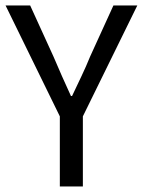

<svg xmlns="http://www.w3.org/2000/svg" viewBox="-21 -676 518 696"><path d="M195.9 0V-254.2L-0.9 -656.3H88.3L172.8 -471.1Q188.4 -434.5 203.7 -399.8Q219.1 -365.1 236.2 -327.9H240.2Q257.8 -365.1 274.3 -399.8Q290.9 -434.5 305.7 -471.1L390.2 -656.3H476.8L279.4 -254.2V0Z"/></svg>

Font: SourceSans3VF
Style: Regular
Weight: 200
Designer: Paul D. Hunt
Foundry: Adobe
Version: Version 3.052;hotconv 1.1.0;makeotfexe 2.6.0